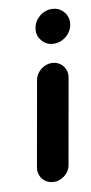

<svg xmlns="http://www.w3.org/2000/svg" viewBox="-44 -548 274 577"><g transform="rotate(-5 93.0 -259.5)"><path d="M185.6 -470.7Q185.6 -455.6 177.6 -442.4Q169.6 -429.3 156.3 -421.5Q143 -413.7 128.1 -413.7Q108.1 -413.7 94.3 -427.6Q80.4 -441.5 80.4 -461.1Q80.4 -476.3 88.3 -489.6Q96.3 -503 109.4 -510.7Q122.6 -518.5 137.4 -518.5Q157.8 -518.5 171.7 -504.6Q185.6 -490.7 185.6 -470.7ZM123.3 -356.7Q136.3 -356.7 146.7 -350.2Q157 -343.7 162.4 -332.8Q167.8 -321.9 166.7 -308.9L143.7 -47.8Q142.2 -27.8 127 -13.9Q111.9 0 92.2 0Q79.3 0 68.9 -6.3Q58.5 -12.6 53 -23.7Q47.4 -34.8 48.5 -47.8L71.5 -308.9Q72.6 -321.9 80 -332.8Q87.4 -343.7 98.9 -350.2Q110.4 -356.7 123.3 -356.7Z"/></g></svg>

Font: 26F Galaxy Sans Extra Bold
Style: Italic
Weight: 800
Italic angle: -5°
Designer: C₂₉H₂₅N₃O₅
Version: Version 1.200